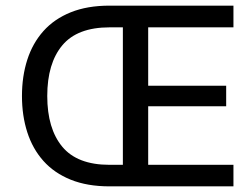

<svg xmlns="http://www.w3.org/2000/svg" viewBox="-20 -661 889 681"><path d="M415.8 -564V-76.4H368.5Q254.2 -76.4 200.9 -140.6Q147.6 -204.8 147.6 -320.5Q147.6 -436.2 200.9 -500.1Q254.2 -564 368.5 -564ZM505.6 -564H808V-641H368.5Q289.6 -641 231 -617.4Q172.4 -593.8 134 -550.8Q95.6 -507.7 76.8 -449.1Q57.9 -390.4 57.9 -320.5Q57.9 -250.5 76.8 -191.9Q95.6 -133.3 134 -90.2Q172.4 -47.2 231 -23.6Q289.6 0 368.5 0H808V-76.4H505.6V-284.1H782.2V-356.9H505.6Z"/></svg>

Font: Estedad-VF-FD Black
Style: Regular
Weight: 900
Designer: Amin Abedi
Version: Version 4.000